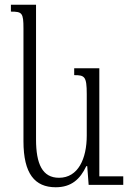

<svg xmlns="http://www.w3.org/2000/svg" viewBox="-20 -780 543 810"><path d="M215 10C281 10 318 -24 344 -79H348L354 0H500V-36H399V-492H293V-463C337 -463 346 -458 346 -383V-208C346 -111 310 -30 229 -30C159 -30 132 -88 132 -192V-760H26V-731C73 -731 79 -726 79 -660V-184C79 -47 127 10 215 10Z"/></svg>

Font: Noto Serif Armenian Condensed Light
Style: Regular
Weight: 300
Width: 3
Designer: Monotype Design Team
Foundry: Monotype Imaging Inc.
Version: Version 2.008